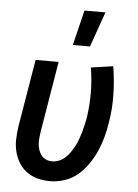

<svg xmlns="http://www.w3.org/2000/svg" viewBox="-54 -798 608 848"><g transform="rotate(5 250.0 -374.0)"><path d="M200 8Q171 8 144.5 1Q118 -6 96.5 -21.5Q75 -37 61 -60Q47 -83 40.5 -109.5Q34 -136 35 -164.5Q36 -193 40 -221L90 -520H192L140 -207Q138 -193 136.5 -179Q135 -165 136 -151Q137 -137 141.5 -124Q146 -111 154 -101Q162 -91 174.5 -85.5Q187 -80 201 -80Q217 -80 232.5 -86.5Q248 -93 260.5 -104.5Q273 -116 282.5 -130.5Q292 -145 299.5 -159.5Q307 -174 312.5 -189.5Q318 -205 322.5 -220.5Q327 -236 330.5 -252Q334 -268 337 -283Q346 -340 345.5 -397Q345 -454 336 -508L434 -522Q444 -461 445.5 -397.5Q447 -334 436 -270Q431 -238 422.5 -206.5Q414 -175 400.5 -144.5Q387 -114 367.5 -85.5Q348 -57 322 -35Q296 -13 263.5 -2.5Q231 8 200 8ZM248 -600 286 -756H379L324 -600Z"/></g></svg>

Font: Iosevka Curly Semibold
Style: Italic
Weight: 600
Italic angle: -9°
Monospace: yes
Designer: Belleve Invis
Foundry: Belleve Invis
Version: Version 22.1.2; ttfautohint (v1.8.4)